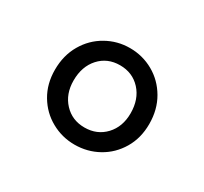

<svg xmlns="http://www.w3.org/2000/svg" viewBox="-69 -778 468 440"><g transform="rotate(30 165.0 -557.5)"><path d="M165.5 -685.1Q199.2 -685.1 227.8 -668.9Q256.3 -652.8 273.4 -623.5Q290.5 -594.2 290.5 -556.2Q290.5 -519 273.4 -490.2Q256.3 -461.4 227.8 -445.6Q199.2 -429.7 165.5 -429.7Q132.3 -429.7 103.8 -445.6Q75.2 -461.4 58.1 -490.2Q41 -519 41 -556.2Q41 -594.2 58.1 -623.5Q75.2 -652.8 103.8 -668.9Q132.3 -685.1 165.5 -685.1ZM165.5 -639.6Q132.3 -639.6 111.3 -616.5Q90.3 -593.3 90.3 -556.2Q90.3 -520.5 111.6 -497.8Q132.8 -475.1 165.5 -475.1Q198.7 -475.1 220 -497.8Q241.2 -520.5 241.2 -556.2Q241.2 -593.3 220 -616.5Q198.7 -639.6 165.5 -639.6Z"/></g></svg>

Font: Varta
Style: Regular
Weight: 400
Designer: Joana Correia, Viktoriya Grabowska, Eben Sorkin
Foundry: Sorkin Type
Version: Version 1.003; ttfautohint (v1.3) -l 8 -r 24 -G 200 -x 12 -H